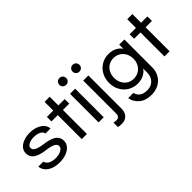

<svg xmlns="http://www.w3.org/2000/svg" viewBox="-23 -1567 2721 2721"><g transform="rotate(-45 1337.5 -206.5)"><path d="M556 -337H455Q452 -373 409 -396Q366 -419 303 -419Q241 -419 200.5 -397Q160 -375 160 -343Q160 -306 197.5 -284Q235 -262 336 -248Q461 -231 515 -190Q569 -149 569 -80Q569 -26 534.5 14Q500 54 441 75.5Q382 97 310 97Q235 97 178 74.5Q121 52 88.5 12.5Q56 -27 52 -77H153Q158 -40 199.5 -13.5Q241 13 313 13Q380 13 424 -11.5Q468 -36 468 -74Q468 -110 427.5 -131.5Q387 -153 287 -166Q169 -182 114 -222.5Q59 -263 59 -337Q59 -386 91.5 -424Q124 -462 180 -482.5Q236 -503 306 -503Q375 -503 431 -481.5Q487 -460 520.5 -422.5Q554 -385 556 -337Z M993 -398H866V83H763V-398H636V-489H763V-663H866V-489H993Z M1219 -685Q1219 -656 1199.5 -636.5Q1180 -617 1150 -617Q1121 -617 1101.5 -636.5Q1082 -656 1082 -685Q1082 -714 1101.5 -733.5Q1121 -753 1150 -753Q1180 -753 1199.5 -733.5Q1219 -714 1219 -685ZM1099 84V-489H1202V84Z M1347 -685Q1347 -714 1366.5 -733.5Q1386 -753 1415 -753Q1445 -753 1464.5 -733.5Q1484 -714 1484 -685Q1484 -656 1464.5 -636.5Q1445 -617 1415 -617Q1386 -617 1366.5 -636.5Q1347 -656 1347 -685ZM1246 324V235Q1271 242 1302 242Q1331 242 1347.5 224Q1364 206 1364 172V-489H1467V177Q1467 247 1427.5 289.5Q1388 332 1320 332Q1281 332 1246 324Z M1638 137H1743Q1753 187 1794.5 219Q1836 251 1909 251Q1988 251 2036.5 201.5Q2085 152 2085 69V-10Q2061 31 2008 60Q1955 89 1882 89Q1802 89 1737.5 50.5Q1673 12 1636 -55.5Q1599 -123 1599 -206Q1599 -289 1636 -357Q1673 -425 1737.5 -464Q1802 -503 1882 -503Q1955 -503 2008 -474Q2061 -445 2085 -404V-489H2188V70Q2188 148 2152.5 209.5Q2117 271 2053.5 305.5Q1990 340 1909 340Q1793 340 1723.5 282.5Q1654 225 1638 137ZM2087 -206Q2087 -264 2062 -311Q2037 -358 1992.5 -385Q1948 -412 1891 -412Q1835 -412 1791.5 -385Q1748 -358 1724 -311Q1700 -264 1700 -206Q1700 -148 1724 -101Q1748 -54 1791.5 -27Q1835 0 1891 0Q1948 0 1992.5 -27Q2037 -54 2062 -101Q2087 -148 2087 -206Z M2650 -398H2523V83H2420V-398H2293V-489H2420V-663H2523V-489H2650Z"/></g></svg>

Font: Gmarket Sans TTF Medium
Style: Regular
Weight: 500
Designer: Creative Director : Sungho Lee; Art Director : Kiwoong Choi; Project Manager : Sori Yang, Jongwook Yoon; Font Designer :
Foundry: Sandoll Inc.
Version: Version 1.000;hotconv 1.0.109;makeotfexe 2.5.65596